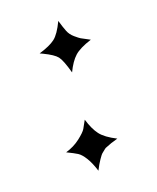

<svg xmlns="http://www.w3.org/2000/svg" viewBox="-85 -574 523 639"><g transform="rotate(-15 176.0 -255.0)"><path d="M264.2 -424.8Q223.1 -407.7 206.1 -389.4Q189 -371.1 175.8 -335.9Q158.7 -381.8 146.7 -394.5Q134.8 -407.2 98.6 -420.9Q91.8 -423.3 87.9 -424.8Q126 -439.9 143.1 -455.6Q160.2 -471.2 175.8 -513.2Q185.5 -488.3 192.4 -474.6Q199.2 -460.9 213.1 -450.9Q227.1 -440.9 232.2 -438.5Q237.3 -436 264.2 -424.8ZM264.2 -84Q260.3 -82 249.5 -78.1Q238.8 -74.2 236.3 -72.5Q233.9 -70.8 225.8 -67.4Q217.8 -64 215.8 -61.5Q213.9 -59.1 208 -54Q202.1 -48.8 199.5 -44.4Q196.8 -40 192.4 -32.5Q188 -24.9 184.1 -16.4Q180.2 -7.8 175.8 2.9Q163.6 -26.9 150.4 -44.4Q137.2 -62 125.5 -68.1Q113.8 -74.2 87.9 -84Q116.7 -95.2 137.5 -114.5Q158.2 -133.8 163.1 -144.3Q168 -154.8 175.8 -172.9Q189.9 -137.7 207 -118.9Q224.1 -100.1 264.2 -84Z"/></g></svg>

Font: Linux Libertine Capitals
Style: Small Caps
Weight: 400
Designer: Philipp H. Poll
Foundry: Philipp H. Poll
Version: Version 5.1.3